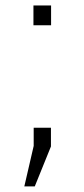

<svg xmlns="http://www.w3.org/2000/svg" viewBox="-20 -541 305 701"><path d="M166 -6.3 106.9 139.6H68.8L103 -8.3V-74.7H166ZM166.5 -448.7H102.1V-521H166.5Z"/></svg>

Font: Ufes Sans Light
Style: Regular
Weight: 200
Designer: Ricardo Esteves & Thais Bronze
Foundry: ProDesignUfes - Ricardo Esteves, Thais Bronze (This is a derivative work, based on Roboto family, by Christian Robertson
Version: Version 2.0